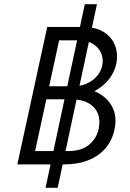

<svg xmlns="http://www.w3.org/2000/svg" viewBox="-20 -787 624 919"><path d="M63 0 206 -658H374Q441 -658 480 -631.5Q519 -605 532.5 -564Q546 -523 536 -480Q530 -451 512.5 -423.5Q495 -396 467 -373.5Q439 -351 403 -338Q367 -325 324 -325L333 -368Q401 -368 449 -342.5Q497 -317 519 -272Q541 -227 528 -167Q517 -115 485 -77.5Q453 -40 402.5 -20Q352 0 285 0ZM148 -64H308Q367 -64 403.5 -92Q440 -120 452 -168Q461 -211 448.5 -243Q436 -275 403 -293.5Q370 -312 318 -312H180L195 -374H329Q368 -374 397.5 -388Q427 -402 445.5 -424.5Q464 -447 469 -472Q476 -501 465.5 -529Q455 -557 427 -575.5Q399 -594 350 -594H263ZM198 112 386 -767H444L256 112Z"/></svg>

Font: Ysabeau Infant Medium
Style: Italic
Weight: 500
Italic angle: -12°
Designer: Christian Thalmann (Catharsis Fonts)
Version: Version 2.001;gftools[0.9.30]; featfreeze: ss01,ss02,lnum